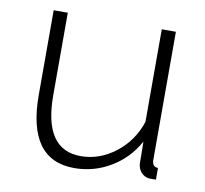

<svg xmlns="http://www.w3.org/2000/svg" viewBox="-65 -590 716 670"><g transform="rotate(10 293.5 -255.0)"><path d="M73 -220V-520H123V-227Q123 -35 254 -35Q320 -35 376.5 -78.5Q433 -122 456 -192V-520H506V-66Q506 -42 527 -41V0Q510 1 502 0Q485 -2 474 -15Q463 -28 462 -45L461 -123Q427 -61 367.5 -25.5Q308 10 239 10Q73 10 73 -220Z"/></g></svg>

Font: Raleway-v4020 Light
Style: Regular
Weight: 300
Designer: Matt McInerney, Pablo Impallari, Rodrigo Fuenzalida
Foundry: Matt McInerney, Pablo Impallari, Rodrigo Fuenzalida
Version: Version 4.020;PS 004.020;hotconv 1.0.88;makeotf.lib2.5.64775